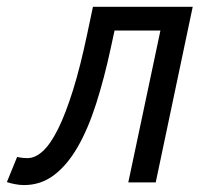

<svg xmlns="http://www.w3.org/2000/svg" viewBox="-68 -532 609 560"><path d="M266.1 -442.9 254.9 -391.1Q235.8 -302.7 212.4 -229.5Q189 -156.2 158.7 -103.5Q128.4 -50.8 89.8 -21.5Q51.3 7.8 2 7.8Q-3.9 7.8 -11.2 7.1Q-18.6 6.3 -25.4 4.9Q-32.2 3.4 -38.3 2Q-44.4 0.5 -47.9 -1L-18.1 -74.2Q-9.8 -72.3 -1.5 -71.5Q6.8 -70.8 12.2 -70.8Q34.7 -70.8 56.9 -91.1Q79.1 -111.3 101.1 -155.3Q123 -199.2 144.8 -268.6Q166.5 -337.9 187 -436L203.1 -512.2H494.1L386.2 0H306.2L399.9 -442.9Z"/></svg>

Font: Clear Sans
Style: Italic
Weight: 400
Italic angle: -12°
Foundry: Intel Corporation
Version: Version 1.00